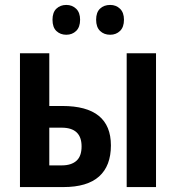

<svg xmlns="http://www.w3.org/2000/svg" viewBox="-20 -759 724 779"><path d="M61 0V-543H180V-329H233Q430 -329 430 -169Q430 -86 382 -43Q334 0 237 0ZM494 0V-543H613V0ZM180 -88H231Q269 -88 290 -106.5Q311 -125 311 -165Q311 -241 230 -241H180ZM193 -679Q193 -709 209 -724Q225 -739 249 -739Q273 -739 289 -723.5Q305 -708 305 -679Q305 -649 289 -633.5Q273 -618 249 -618Q225 -618 209 -633Q193 -648 193 -679ZM370 -679Q370 -709 386 -724Q402 -739 427 -739Q451 -739 467 -723.5Q483 -708 483 -679Q483 -649 467 -633.5Q451 -618 427 -618Q402 -618 386 -633.5Q370 -649 370 -679Z"/></svg>

Font: Noto Sans Disp Cond SemBd
Style: Regular
Weight: 600
Width: 3
Designer: Monotype Design Team
Foundry: Monotype Imaging Inc.
Version: Version 2.000;GOOG;noto-source:20170915:90ef993387c0; ttfaut